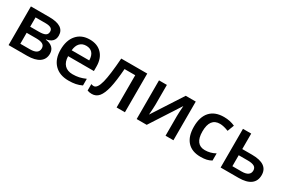

<svg xmlns="http://www.w3.org/2000/svg" viewBox="71 -1431 3420 2321"><g transform="rotate(30 1781.5 -270.0)"><path d="M339 -540H82V0H340Q451 0 509.5 -41Q568 -82 568 -159Q568 -211 534.5 -243Q501 -275 439 -282V-286Q551 -305 551 -402Q551 -540 339 -540ZM319 -323H197V-453H336Q386 -453 411 -438.5Q436 -424 436 -392Q436 -354 407.5 -338.5Q379 -323 319 -323ZM332 -85H197V-238H329Q391 -238 420.5 -221Q450 -204 450 -166Q450 -85 332 -85Z M1105 -27V-120Q1058 -99 1016.5 -90Q975 -81 927 -81Q854 -81 814 -123Q774 -165 772 -244H1132V-306Q1132 -420 1070 -485Q1008 -550 901 -550Q786 -550 720 -474Q654 -398 654 -266Q654 -137 725 -63.5Q796 10 922 10Q978 10 1020.5 1.5Q1063 -7 1105 -27ZM1019 -327H774Q780 -393 813 -428Q846 -463 901 -463Q957 -463 987.5 -428.5Q1018 -394 1019 -327Z M1343 -540Q1326 -304 1299 -197Q1270 -85 1220 -85Q1201 -85 1184 -92V-2Q1211 9 1247 9Q1306 9 1343.5 -35.5Q1381 -80 1405 -179Q1428 -277 1441 -450H1590V0H1706V-540Z M1870 0H2010L2280 -418Q2273 -310 2273 -272V0H2383V-540H2243L1972 -121Q1980 -222 1980 -263V-540H1870Z M2915 -24V-124Q2847 -86 2770 -86Q2702 -86 2667.5 -132Q2633 -178 2633 -268Q2633 -454 2773 -454Q2822 -454 2893 -426L2928 -518Q2858 -550 2774 -550Q2648 -550 2581.5 -477Q2515 -404 2515 -267Q2515 -133 2579 -61.5Q2643 10 2765 10Q2814 10 2849 2Q2884 -6 2915 -24Z M3042 -540V0H3292Q3403 0 3460.5 -42.5Q3518 -85 3518 -168Q3518 -324 3292 -324H3157V-540ZM3287 -85H3157V-238H3285Q3344 -238 3373.5 -221Q3403 -204 3403 -165Q3403 -126 3373.5 -105.5Q3344 -85 3287 -85Z"/></g></svg>

Font: OpenSansMMV
Style: Semibold
Weight: 600
Designer: Steve Matteson
Foundry: Ascender Corporation
Version: Version 6.000